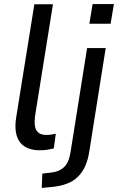

<svg xmlns="http://www.w3.org/2000/svg" viewBox="-20 -726 577 939"><path d="M177 9Q106 9 76.5 -32Q47 -73 59 -151L148 -705H239L151 -156Q148 -129 151 -109Q154 -89 167.5 -77.5Q181 -66 207 -66Q219 -66 231.5 -68Q244 -70 253 -72L243 0Q226 4 210 6.5Q194 9 177 9ZM417 -610 433 -706H537L521 -610ZM184 193 187 123 230 118Q269 114 293 91.5Q317 69 325 18L406 -491H497L417 13Q411 54 397 85.5Q383 117 360.5 139Q338 161 305.5 173Q273 185 228 189Z"/></svg>

Font: Nunito Sans 10pt SemiCondensed Medium
Style: Italic
Weight: 500
Width: 4
Italic angle: -9°
Designer: Vernon Adams
Foundry: Vernon Adams
Version: Version 3.101;gftools[0.9.27]